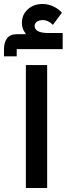

<svg xmlns="http://www.w3.org/2000/svg" viewBox="-59 -945 335 965"><path d="M25 -698V-662H-39V-697Q-39 -732 -23.5 -752.5Q-8 -773 26 -773H69L70 -777Q51 -799 51 -830Q51 -871 80.5 -898Q110 -925 155 -925Q182 -925 208.5 -913Q235 -901 252 -881L207 -820Q184 -844 155 -844Q137 -844 126 -835.5Q115 -827 115 -815Q115 -779 185 -779H256V-698ZM71 -618H178V0H71Z"/></svg>

Font: IBM Plex Sans Arabic SmBld
Style: Regular
Weight: 600
Designer: Mike Abbink, Paul van der Laan, Pieter van Rosmalen, Wael Morcos, Khajak Apelian
Foundry: Bold Monday
Version: Version 1.005